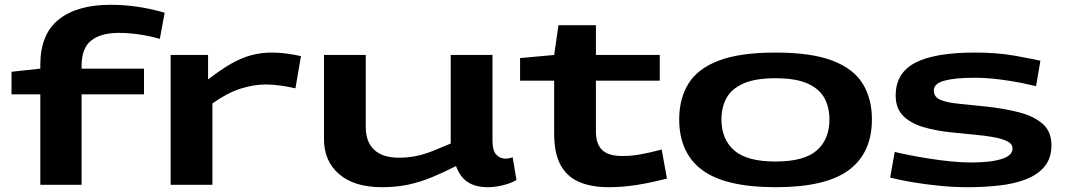

<svg xmlns="http://www.w3.org/2000/svg" viewBox="-20 -770 4438 800"><path d="M148 0V-377H28V-471L148 -484V-500Q148 -628 225 -689Q302 -750 440 -750Q554 -750 666 -717L646 -608Q605 -620 560.5 -626.5Q516 -633 475 -633Q401 -633 360.5 -601.5Q320 -570 320 -496V-484H580V-377H320V0Z M847 -541V-439Q900 -480 943 -504.5Q986 -529 1027 -540Q1068 -551 1113 -551Q1145 -551 1177 -546.5Q1209 -542 1234 -536L1211 -402Q1180 -409 1148.5 -413.5Q1117 -418 1087 -418Q1037 -418 982 -400.5Q927 -383 865 -339V0H691V-541Z M1572 10Q1456 10 1393 -44.5Q1330 -99 1330 -189V-541H1504V-240Q1504 -179 1539 -146Q1574 -113 1641 -113Q1681 -113 1714.5 -120Q1748 -127 1782 -140.5Q1816 -154 1858 -172V-541H2032V-185Q2032 -142 2048 -125.5Q2064 -109 2086 -109Q2102 -109 2116 -115L2132 -20Q2111 -7 2077 1.5Q2043 10 2012 10Q1962 10 1929.5 -11Q1897 -32 1880 -78Q1827 -51 1778.5 -31Q1730 -11 1680 -0.5Q1630 10 1572 10Z M2516 10Q2446 10 2395 -11Q2344 -32 2316.5 -81Q2289 -130 2289 -215V-434H2147V-528L2289 -541L2307 -665H2463V-541H2729V-434H2463V-222Q2463 -170 2489 -145Q2515 -120 2574 -120Q2613 -120 2652.5 -127.5Q2692 -135 2737 -147L2759 -26Q2693 -9 2634 0.5Q2575 10 2516 10Z M2810 -273Q2810 -359 2848.5 -421.5Q2887 -484 2975 -517.5Q3063 -551 3212 -551Q3360 -551 3448 -517.5Q3536 -484 3574.5 -421.5Q3613 -359 3613 -273Q3613 -133 3517 -61.5Q3421 10 3212 10Q3002 10 2906 -61.5Q2810 -133 2810 -273ZM2986 -272Q2986 -190 3039 -143.5Q3092 -97 3211 -97Q3331 -97 3383.5 -143.5Q3436 -190 3436 -272Q3436 -323 3415 -361.5Q3394 -400 3345 -422Q3296 -444 3211 -444Q3127 -444 3077.5 -422Q3028 -400 3007 -361.5Q2986 -323 2986 -272Z M3689 -30 3708 -137Q3732 -131 3770 -123.5Q3808 -116 3852.5 -109Q3897 -102 3942 -97.5Q3987 -93 4025 -93Q4108 -93 4153.5 -107.5Q4199 -122 4199 -151Q4199 -170 4177.5 -181Q4156 -192 4120 -198.5Q4084 -205 4039 -209Q3994 -213 3948 -218Q3877 -225 3824 -241.5Q3771 -258 3741.5 -289Q3712 -320 3712 -372Q3712 -466 3793.5 -508.5Q3875 -551 4042 -551Q4135 -551 4207.5 -538Q4280 -525 4315 -517L4297 -411Q4277 -416 4235.5 -424.5Q4194 -433 4142 -439.5Q4090 -446 4039 -446Q3960 -446 3915.5 -434Q3871 -422 3871 -393Q3871 -365 3899.5 -353.5Q3928 -342 3977.5 -337.5Q4027 -333 4089 -326Q4164 -318 4226 -302Q4288 -286 4324.5 -254Q4361 -222 4361 -165Q4361 -111 4332.5 -76.5Q4304 -42 4255 -23Q4206 -4 4143 3Q4080 10 4011 10Q3954 10 3894 4Q3834 -2 3781 -11Q3728 -20 3689 -30Z"/></svg>

Font: Georama ExtraExtended SemiBold
Style: Regular
Weight: 600
Width: 8
Designer: Jean-Baptiste Levee
Foundry: Production Type
Version: Version 1.000